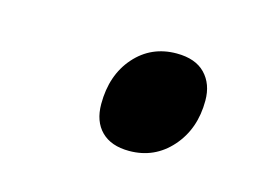

<svg xmlns="http://www.w3.org/2000/svg" viewBox="-38 -478 347 256"><g transform="rotate(15 135.0 -350.0)"><path d="M101 -330Q101 -370 123.5 -395.5Q146 -421 181 -421Q207 -421 220.5 -407Q234 -393 234 -370Q234 -331 211 -305Q188 -279 153 -279Q128 -279 114.5 -292.5Q101 -306 101 -330Z"/></g></svg>

Font: Taviraj
Style: Italic
Weight: 400
Italic angle: -12°
Designer: Katatrad Team
Foundry: CadsonDemak
Version: Version 1.001